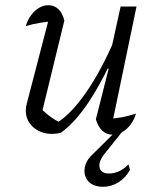

<svg xmlns="http://www.w3.org/2000/svg" viewBox="-20 -511 596 737"><path d="M227 -432 140 -75 135 -97Q154 -77 175 -62Q196 -47 215 -39L196 -38Q252 -72 310 -155.5Q368 -239 421 -362L433 -333Q406 -271 378.5 -218.5Q351 -166 323.5 -124Q296 -82 268.5 -51.5Q241 -21 213 -1Q195 3 180 3Q137 3 108 -22.5Q79 -48 79 -87Q79 -101 83 -114L173 -460L201 -431Q168 -429 137 -424Q106 -419 79 -411Q86 -435 100 -453.5Q114 -472 131 -481.5Q148 -491 166 -491Q188 -491 204 -476Q220 -461 227 -432ZM348 -53 397 -247 391 -249 443 -486H504L408 -24L394 -55Q422 -56 448.5 -61Q475 -66 502 -75Q495 -51 481 -32.5Q467 -14 449 -4Q431 6 412 6Q389 6 372.5 -9.5Q356 -25 348 -53ZM376 206Q347 206 329.5 194Q312 182 306.5 162.5Q301 143 308.5 120.5Q316 98 338 79L437 -19H460L380 81Q357 111 362.5 133Q368 155 399 155Q418 155 437.5 146Q457 137 473 120L479 141Q462 172 434.5 189Q407 206 376 206Z"/></svg>

Font: Piazzolla Thin Light
Style: Italic
Weight: 300
Italic angle: -11.3°
Version: Version 2.005